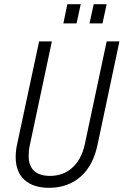

<svg xmlns="http://www.w3.org/2000/svg" viewBox="-20 -888 591 918"><path d="M55 -137Q55 -168 62 -199L167 -690H228L122 -191Q117 -170 117 -143Q117 -95 143 -71Q169 -47 219 -47Q282 -47 325.5 -86Q369 -125 385 -196L490 -690H551L447 -199Q426 -96 365 -43Q304 10 215 10Q139 10 97 -28Q55 -66 55 -137ZM302 -868H366L346 -776H283ZM428 -868H490L470 -776H408Z"/></svg>

Font: Decalotype Light Italic
Style: Regular
Weight: 300
Italic angle: -12°
Designer: Alfredo Marco Pradil
Foundry: Alfredo Marco Pradil
Version: Version 1.0